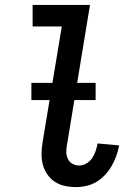

<svg xmlns="http://www.w3.org/2000/svg" viewBox="-20 -755 540 783"><path d="M290 8Q266 8 243.5 3Q221 -2 203 -14Q185 -26 172.5 -44.5Q160 -63 154.5 -84.5Q149 -106 149.5 -130Q150 -154 154 -177L232 -647H113V-735H347L253 -163Q250 -148 250.5 -133.5Q251 -119 257 -106.5Q263 -94 275.5 -87Q288 -80 302 -80Q318 -80 332.5 -88.5Q347 -97 356 -110.5Q365 -124 370 -139Q375 -154 378 -170L466 -162Q462 -141 454.5 -120Q447 -99 436 -79.5Q425 -60 409.5 -43Q394 -26 374.5 -14Q355 -2 333 3Q311 8 290 8ZM370 -347H108V-417H370Z"/></svg>

Font: Iosevka Semibold
Style: Italic
Weight: 600
Italic angle: -9°
Monospace: yes
Designer: Belleve Invis
Foundry: Belleve Invis
Version: Version 32.5.0; ttfautohint (v1.8.4)